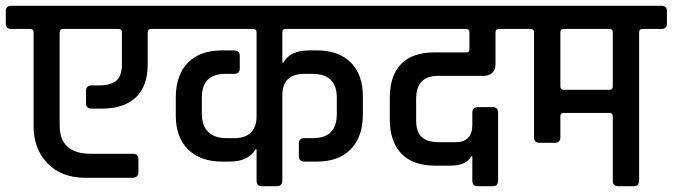

<svg xmlns="http://www.w3.org/2000/svg" viewBox="-44 -643 2323 663"><path d="M-5 -623H527Q546 -623 546 -604V-561Q546 -543 527 -543H478Q466 -543 466 -531V-422Q466 -345 425 -306.5Q384 -268 309 -268H272Q253 -268 253 -287V-329Q253 -348 272 -348H297Q337 -348 357 -364Q377 -380 377 -422V-531Q377 -543 365 -543H173Q162 -543 162 -531V-210Q162 -112 270 -112H415Q434 -112 434 -93V-49Q434 -30 415 -29H252Q168 -29 120 -79Q72 -129 72 -207V-531Q72 -543 60 -543H-5Q-24 -543 -24 -561V-604Q-24 -623 -5 -623Z M931 -531V-427H935Q957 -469 1025 -469H1050Q1125 -469 1167 -427.5Q1209 -386 1209 -310V-244Q1208 -169 1166.5 -127Q1125 -85 1050 -85H1008Q988 -85 988 -104V-148Q988 -166 1008 -166H1037Q1119 -166 1119 -249V-306Q1119 -388 1034 -388H1007Q931 -388 931 -314V-20Q931 0 911 0H860Q842 0 842 -20V-127H838Q814 -85 748 -85H723Q648 -85 605.5 -127Q563 -169 563 -244V-310Q564 -385 605.5 -427Q647 -469 723 -469H764Q784 -469 784 -450V-407Q784 -388 764 -388H735Q653 -388 653 -306V-249Q653 -209 675 -187.5Q697 -166 738 -166H766Q803 -166 822.5 -185.5Q842 -205 842 -241V-531Q842 -543 831 -543H517Q498 -543 498 -562V-605Q498 -623 517 -623H1255Q1275 -623 1275 -605V-562Q1275 -543 1255 -543H942Q931 -543 931 -531Z M1456 -462H1567Q1577 -462 1577 -474V-531Q1577 -543 1567 -543H1246Q1227 -543 1227 -562V-605Q1227 -623 1246 -623H1741Q1760 -623 1760 -605V-562Q1760 -543 1741 -543H1678Q1667 -543 1667 -531V-422Q1667 -402 1656 -391.5Q1645 -381 1627 -381H1468Q1393 -381 1393 -301V-228Q1393 -188 1412 -170Q1431 -152 1472 -152H1528Q1587 -152 1587 -212V-254Q1587 -273 1606 -273H1657Q1676 -273 1676 -254V-19Q1676 0 1657 0H1606Q1587 0 1587 -19V-103H1583Q1566 -71 1512 -71H1459Q1381 -71 1341.5 -113Q1302 -155 1302 -230V-305Q1302 -382 1341 -422Q1380 -462 1456 -462Z M2072 -345V-531Q2072 -542 2063 -543H1902Q1891 -543 1891 -531V-345Q1891 -333 1902 -333H2061Q2072 -333 2072 -345ZM2061 -253H1902Q1891 -253 1891 -241V-169Q1891 -150 1872 -150H1819Q1800 -150 1800 -169V-531Q1800 -542 1790 -543H1731Q1712 -543 1712 -562V-605Q1712 -623 1731 -623H2240Q2259 -623 2259 -605V-562Q2259 -543 2240 -543H2174Q2163 -543 2163 -531V-19Q2163 0 2144 0H2092Q2072 0 2072 -19V-241Q2072 -253 2061 -253Z"/></svg>

Font: Rajdhani SemiBold
Style: Regular
Weight: 600
Designer: Satya Rajpurohit, Jyotish Sonowal
Foundry: Indian Type Foundry
Version: Version 1.201 February 1, 2022